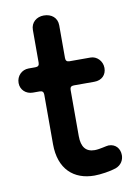

<svg xmlns="http://www.w3.org/2000/svg" viewBox="-79 -707 541 775"><g transform="rotate(-10 192.0 -320.0)"><path d="M245 16C270 16 311 10 334 2C358 -7 368 -27 368 -46C368 -73 351 -94 322 -94C313 -94 285 -85 264 -85C228 -85 210 -107 210 -152V-341C210 -352 215 -357 226 -357H310C341 -357 360 -377 360 -405C360 -434 337 -456 312 -456H226C215 -456 210 -461 210 -472V-606C210 -637 187 -656 155 -656C126 -656 102 -637 102 -606V-472C102 -461 97 -456 86 -456H58C30 -456 8 -434 8 -405C8 -377 30 -357 58 -357H86C97 -357 102 -352 102 -341V-138C102 -35 161 16 245 16Z"/></g></svg>

Font: Dongle
Style: Regular
Weight: 400
Designer: Yanghee Ryu
Foundry: Yanghee Ryu
Version: Version 2.000